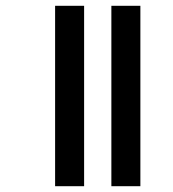

<svg xmlns="http://www.w3.org/2000/svg" viewBox="-20 -642 596 662"><path d="M364 0H464V-622H364ZM170 0H270V-622H170Z"/></svg>

Font: Noto Sans Gurmukhi UI ExtraCondensed SemiBold
Style: Regular
Weight: 600
Width: 2
Designer: Jelle Bosma - Monotype Design Team
Foundry: Monotype Imaging Inc.
Version: Version 2.004